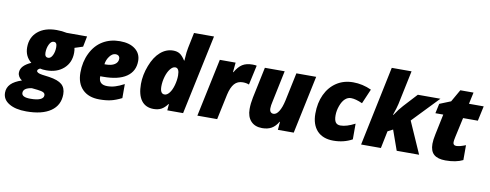

<svg xmlns="http://www.w3.org/2000/svg" viewBox="-141 -1162 4606 1805"><g transform="rotate(10 2162.0 -260.0)"><path d="M312 -563Q363.3 -563 408.2 -553.2H603L583 -452.1L504.9 -426.8Q509.8 -407.7 509.8 -380.9Q509.8 -287.6 446.3 -230Q382.8 -172.9 280.8 -172.9Q242.7 -172.9 220.2 -179.2Q205.6 -171.4 201.2 -165.5Q196.8 -159.7 196.8 -153.8Q196.8 -132.8 251 -125L317.9 -116.2Q403.3 -103.5 440.2 -71.3Q477.1 -39.1 477.1 21Q477.1 126 394.8 183.1Q312.5 240.2 161.1 240.2Q57.1 240.2 -3.4 203.1Q-64.9 166.5 -64.9 101.1Q-64.9 52.7 -31.5 18.3Q2 -16.1 71.8 -39.1Q53.2 -50.8 42 -68.8Q30.8 -86.9 30.8 -106.9Q30.8 -141.1 55.2 -168.2Q79.6 -195.3 129.9 -217.8Q65.9 -268.6 65.9 -355Q65.9 -450.7 132.3 -506.8Q198.7 -563 312 -563ZM302.7 -449.2Q278.3 -449.2 261.2 -414.3Q244.1 -379.4 244.1 -335.7Q244.1 -292 276.9 -292Q302.2 -292 318.4 -325.2Q335 -358.4 335 -403.8Q335 -449.2 305.2 -449.2Q303.7 -449.2 302.7 -449.2ZM96.2 74.2Q96.2 116.2 179.2 116.2Q240.2 116.2 272.2 102.3Q304.2 88.4 304.2 62Q304.2 44.4 288.1 35.4Q272 26.4 231.9 22L175.8 16.1Q96.2 27.8 96.2 74.2Z M818.8 9.8Q715.3 9.8 657.7 -47.9Q600.1 -105.5 600.1 -208.3Q600.1 -311 640.9 -394Q681.6 -477.1 752.4 -520Q823.2 -563 916.3 -563Q1009.3 -563 1062.7 -521.2Q1116.2 -479.5 1116.2 -409.2Q1116.2 -311 1039.8 -258.5Q963.4 -206.1 818.8 -206.1H790V-198.2Q790 -126 870.1 -126Q908.2 -126 945.3 -137.2Q982.4 -148.4 1030.3 -173.8V-40Q974.1 -11.7 928 -1Q881.8 9.8 818.8 9.8ZM823.2 -324.2Q876 -324.2 906.5 -344.2Q937 -364.3 937 -397.9Q937 -414.6 926.8 -424.8Q916.5 -435.1 896 -435.1Q865.7 -435.1 839.8 -400.6Q814 -366.2 809.1 -324.2Z M1336.4 9.8Q1259.3 9.8 1219.2 -44.4Q1179.2 -98.6 1179.2 -201.2Q1179.2 -287.6 1213.9 -377.9Q1248.5 -468.3 1303.2 -515.6Q1357.9 -563 1424.3 -563Q1461.4 -563 1485.8 -547.9Q1511.2 -533.2 1540 -488.8H1543.9L1544.9 -506.8Q1548.8 -575.2 1557.1 -612.8L1587.4 -759.8H1778.3L1617.2 0H1466.3L1471.2 -60.1H1467.3Q1439.9 -22.5 1409.2 -6.3Q1378.4 9.8 1336.4 9.8ZM1414.1 -142.1Q1438.5 -142.1 1460.4 -170.2Q1482.4 -198.2 1495.8 -246.6Q1509.3 -294.9 1509.3 -340.8Q1509.3 -411.1 1470.2 -411.1Q1446.3 -411.1 1423.1 -382.1Q1399.9 -353 1386 -305.7Q1372.1 -258.3 1372.1 -211.9Q1372.1 -142.1 1414.1 -142.1Z M2182.1 -563Q2208.5 -563 2221.2 -559.1L2180.2 -372.1Q2154.3 -382.8 2120.1 -382.8Q2070.3 -382.8 2040.3 -348.6Q2010.3 -314.5 1994.1 -243.2L1942.4 0H1753.4L1870.1 -553.2H2021L2012.2 -460.9H2016.1Q2047.4 -515.6 2084.7 -539.3Q2122.1 -563 2182.1 -563Z M2426.3 -252Q2417 -212.9 2417 -187.7Q2417 -162.6 2427.5 -151.9Q2438 -141.1 2454.1 -141.1Q2482.9 -141.1 2506.3 -179.2Q2529.8 -217.3 2544.4 -284.2L2601.1 -553.2H2790L2673.3 0H2522L2528.3 -77.1H2524.4Q2498 -31.7 2461.7 -11Q2425.3 9.8 2372.1 9.8Q2303.2 9.8 2264.6 -32Q2226.1 -73.7 2226.1 -147Q2226.1 -199.7 2238.3 -258.8L2300.3 -553.2H2489.3Z M3231.4 -34.2Q3151.9 9.8 3051.8 9.8Q2951.7 9.8 2896.5 -48.8Q2842.3 -108.4 2842.3 -211.4Q2842.3 -314.5 2879.4 -393.8Q2916.5 -473.1 2984.4 -518.1Q3052.7 -563 3142.6 -563Q3232.4 -563 3317.4 -523.9L3257.3 -383.8Q3191.9 -413.1 3147.5 -413.1Q3116.7 -413.1 3091.3 -389.6Q3065.9 -366.2 3049.1 -320.1Q3032.2 -273.9 3032.2 -228.8Q3032.2 -183.6 3046.9 -162.8Q3061.5 -142.1 3093.3 -142.1Q3151.4 -142.1 3231.4 -184.1Z M3664.1 -759.8 3596.2 -436Q3588.4 -399.4 3563 -327.1H3567.4Q3607.4 -387.7 3642.1 -424.8L3760.3 -553.2H3976.1L3736.3 -303.2L3870.1 0H3656.2L3588.4 -190.9L3539.1 -165L3505.4 0H3316.4L3475.1 -759.8Z M4168.5 -172.9Q4168.5 -142.1 4199.7 -142.1Q4231 -142.1 4288.6 -165V-22.9Q4222.7 9.8 4122.6 9.8Q4048.8 9.8 4012.2 -22Q3975.6 -53.7 3975.6 -123Q3975.6 -160.2 3987.3 -214.8L4028.3 -411.1H3953.1L3973.1 -503.9L4079.6 -546.9L4146.5 -664.1H4272.5L4248.5 -553.2H4389.2L4358.4 -411.1H4217.3L4176.3 -224.1Q4168.5 -188 4168.5 -172.9Z"/></g></svg>

Font: Open Sans Hebrew Extra Bold
Style: Italic
Weight: 800
Italic angle: -12°
Foundry: Ascender Corporation, Yanek Iontef
Version: Version 2.001;PS 002.001;hotconv 1.0.70;makeotf.lib2.5.58329